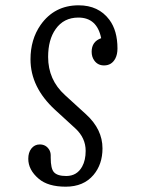

<svg xmlns="http://www.w3.org/2000/svg" viewBox="-20 -580 540 719"><path d="M358.9 -437Q343.3 -514.2 273.4 -514.2Q218.8 -514.2 188.5 -471.2Q160.2 -431.6 160.2 -366.7Q160.2 -281.2 223.1 -224.1L302.2 -151.9Q363.8 -95.7 363.8 -24.4Q363.8 35.2 330.1 75.2Q293 119.1 226.1 119.1Q159.7 119.1 125 89.4Q85.9 56.2 85.9 14.6Q85.9 -8.8 97.2 -23.4Q109.4 -39.1 128.9 -39.1Q152.8 -39.1 165 -18.1Q169.9 -8.8 169.9 2V10.3Q169.9 51.8 182.1 64.9Q194.8 79.1 228 79.1Q268.1 79.1 287.6 43.9Q300.8 20 300.8 -15.1Q300.8 -63.5 262.2 -99.1L186 -168.9Q94.2 -253.4 94.2 -357.9Q94.2 -432.1 131.8 -486.3Q183.6 -560.1 274.4 -560.1Q349.1 -560.1 389.6 -505.9Q419.9 -465.3 419.9 -398.4Q419.9 -376.5 412.1 -361.3Q398.4 -335 369.6 -335Q346.2 -335 333 -353.5Q323.2 -367.2 323.2 -386.2Q323.2 -424.3 358.9 -437Z"/></svg>

Font: BIZ UDMincho
Style: Regular
Weight: 400
Monospace: yes
Designer: TypeBank Co., Ltd.
Foundry: Morisawa Inc.
Version: Version 1.06